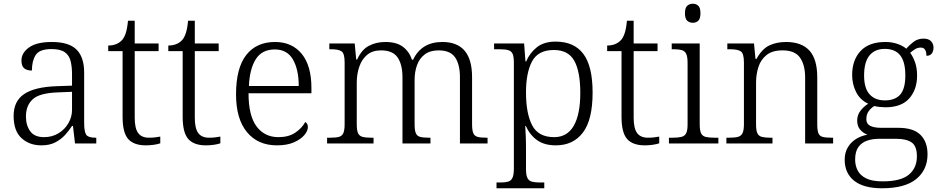

<svg xmlns="http://www.w3.org/2000/svg" viewBox="-20 -769 5037 1029"><path d="M201 10Q138 10 95.5 -28.5Q53 -67 53 -148Q53 -227 109.5 -265Q166 -303 283 -307L366 -310V-372Q366 -411 358.5 -441.5Q351 -472 327.5 -489Q304 -506 256 -506Q192 -506 171.5 -474.5Q151 -443 151 -391Q123 -391 109 -403.5Q95 -416 95 -445Q95 -486 136 -515Q177 -544 258 -544Q349 -544 390 -503.5Q431 -463 431 -380V-113Q431 -63 442 -47Q453 -31 491 -31H496V0H382L371 -94H366Q350 -69 328.5 -45.5Q307 -22 276.5 -6Q246 10 201 10ZM216 -34Q260 -34 294 -55Q328 -76 347 -109.5Q366 -143 366 -180V-277L293 -274Q193 -271 156 -237.5Q119 -204 119 -145Q119 -97 142 -65.5Q165 -34 216 -34Z M762 10Q697 10 667 -24Q637 -58 637 -143V-495H560V-525Q605 -525 632 -552Q645 -565 653.5 -590Q662 -615 666 -658H702V-536H830V-495H702V-138Q702 -81 720.5 -56Q739 -31 778 -31Q795 -31 809.5 -32.5Q824 -34 839 -37V-1Q825 4 804 7Q783 10 762 10Z M1084 10Q1019 10 989 -24Q959 -58 959 -143V-495H882V-525Q927 -525 954 -552Q967 -565 975.5 -590Q984 -615 988 -658H1024V-536H1152V-495H1024V-138Q1024 -81 1042.5 -56Q1061 -31 1100 -31Q1117 -31 1131.5 -32.5Q1146 -34 1161 -37V-1Q1147 4 1126 7Q1105 10 1084 10Z M1464 10Q1362 10 1303.5 -61Q1245 -132 1245 -263Q1245 -404 1299.5 -474Q1354 -544 1454 -544Q1545 -544 1597 -480.5Q1649 -417 1649 -298V-269H1312Q1312 -149 1355 -91.5Q1398 -34 1472 -34Q1527 -34 1562.5 -58Q1598 -82 1616 -115Q1630 -107 1630 -88Q1630 -68 1611.5 -45.5Q1593 -23 1556 -6.5Q1519 10 1464 10ZM1581 -308Q1581 -396 1550 -450Q1519 -504 1453 -504Q1384 -504 1351 -452Q1318 -400 1314 -308Z M1733 0V-31H1750Q1780 -31 1796.5 -35.5Q1813 -40 1820 -55.5Q1827 -71 1827 -104V-434Q1827 -482 1811 -493.5Q1795 -505 1756 -505H1745V-536H1881L1889 -450H1894Q1918 -503 1957 -523.5Q1996 -544 2045 -544Q2105 -544 2139 -518.5Q2173 -493 2188 -449H2194Q2239 -544 2351 -544Q2510 -544 2510 -356V-104Q2510 -71 2516.5 -55.5Q2523 -40 2539.5 -35.5Q2556 -31 2586 -31H2593V0H2445V-354Q2445 -424 2419 -461.5Q2393 -499 2331 -499Q2285 -499 2256.5 -477.5Q2228 -456 2215 -420Q2202 -384 2202 -340V-104Q2202 -71 2208.5 -55.5Q2215 -40 2231.5 -35.5Q2248 -31 2278 -31H2287V0H2137V-354Q2137 -423 2111 -461Q2085 -499 2022 -499Q1976 -499 1947.5 -475Q1919 -451 1905.5 -411.5Q1892 -372 1892 -326V-102Q1892 -70 1899 -55Q1906 -40 1923 -35.5Q1940 -31 1970 -31H1982V0Z M2641 240V209H2661Q2687 209 2703 204.5Q2719 200 2726.5 184Q2734 168 2734 134V-433Q2734 -466 2727 -481Q2720 -496 2703 -500.5Q2686 -505 2656 -505H2628V-536H2789L2796 -440H2800Q2819 -485 2857 -515.5Q2895 -546 2958 -546Q3057 -546 3106.5 -480Q3156 -414 3156 -273Q3156 -127 3104 -58.5Q3052 10 2959 10Q2898 10 2859 -17.5Q2820 -45 2798 -94H2795Q2796 -75 2797.5 -44Q2799 -13 2799 25V136Q2799 169 2806.5 184.5Q2814 200 2830.5 204.5Q2847 209 2872 209H2897V240ZM2950 -34Q3020 -34 3055 -95Q3090 -156 3090 -271Q3090 -385 3058 -443Q3026 -501 2948 -501Q2864 -501 2831.5 -440Q2799 -379 2799 -274Q2799 -161 2832 -97.5Q2865 -34 2950 -34Z M3436 10Q3371 10 3341 -24Q3311 -58 3311 -143V-495H3234V-525Q3279 -525 3306 -552Q3319 -565 3327.5 -590Q3336 -615 3340 -658H3376V-536H3504V-495H3376V-138Q3376 -81 3394.5 -56Q3413 -31 3452 -31Q3469 -31 3483.5 -32.5Q3498 -34 3513 -37V-1Q3499 4 3478 7Q3457 10 3436 10Z M3693 -647Q3675 -647 3663 -658Q3651 -669 3651 -698Q3651 -727 3663 -738Q3675 -749 3693 -749Q3711 -749 3722.5 -738Q3734 -727 3734 -698Q3734 -669 3722.5 -658Q3711 -647 3693 -647ZM3565 0V-31H3586Q3615 -31 3632.5 -35.5Q3650 -40 3657.5 -55Q3665 -70 3665 -102V-432Q3665 -465 3657.5 -480.5Q3650 -496 3633.5 -500.5Q3617 -505 3592 -505H3580V-536H3730V-104Q3730 -71 3737 -55.5Q3744 -40 3761.5 -35.5Q3779 -31 3808 -31H3830V0Z M3873 0V-31H3888Q3918 -31 3935 -35.5Q3952 -40 3959.5 -55.5Q3967 -71 3967 -104V-434Q3967 -482 3950.5 -493.5Q3934 -505 3894 -505H3878V-536H4021L4029 -453H4034Q4064 -507 4103 -525.5Q4142 -544 4193 -544Q4276 -544 4318 -498Q4360 -452 4360 -354V-104Q4360 -71 4366 -55.5Q4372 -40 4388.5 -35.5Q4405 -31 4435 -31H4445V0H4295V-354Q4295 -420 4268 -459.5Q4241 -499 4174 -499Q4119 -499 4088 -474Q4057 -449 4044.5 -409.5Q4032 -370 4032 -326V-102Q4032 -70 4039 -55Q4046 -40 4063 -35.5Q4080 -31 4109 -31H4120V0Z M4707 240Q4608 240 4557.5 199.5Q4507 159 4507 87Q4507 48 4524.5 19.5Q4542 -9 4570 -25.5Q4598 -42 4629 -47Q4607 -55 4590.5 -73.5Q4574 -92 4574 -123Q4574 -153 4592 -176Q4610 -199 4633 -213Q4589 -234 4568 -276Q4547 -318 4547 -367Q4547 -447 4592 -495.5Q4637 -544 4725 -544Q4761 -544 4790.5 -533.5Q4820 -523 4837 -508Q4851 -525 4874.5 -543.5Q4898 -562 4929 -562Q4957 -562 4970 -548Q4983 -534 4983 -514Q4983 -495 4974 -482.5Q4965 -470 4945 -470Q4945 -514 4915 -514Q4898 -514 4885 -506Q4872 -498 4858 -486Q4873 -466 4884 -435.5Q4895 -405 4895 -364Q4895 -289 4853 -241.5Q4811 -194 4725 -194Q4713 -194 4693.5 -196Q4674 -198 4666 -201Q4648 -190 4635.5 -173Q4623 -156 4623 -130Q4623 -105 4644 -94.5Q4665 -84 4703 -84H4794Q4875 -84 4913 -46.5Q4951 -9 4951 58Q4951 141 4890.5 190.5Q4830 240 4707 240ZM4722 -231Q4777 -231 4804.5 -262Q4832 -293 4832 -365Q4832 -438 4804.5 -472.5Q4777 -507 4722 -507Q4669 -507 4640 -472Q4611 -437 4611 -364Q4611 -296 4640.5 -263.5Q4670 -231 4722 -231ZM4710 203Q4808 203 4851 167Q4894 131 4894 69Q4894 14 4866 -5.5Q4838 -25 4785 -25H4689Q4655 -25 4626.5 -15Q4598 -5 4580.5 19Q4563 43 4563 86Q4563 118 4576.5 144.5Q4590 171 4622 187Q4654 203 4710 203Z"/></svg>

Font: Noto Serif Hentaigana Light
Style: Regular
Weight: 300
Designer: Kazuhiro Yamada
Foundry: nipponia
Version: Version 1.000; ttfautohint (v1.8.4.7-5d5b)